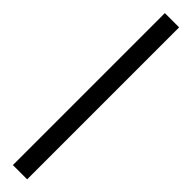

<svg xmlns="http://www.w3.org/2000/svg" viewBox="20 -105 419 419"><g transform="rotate(-45 229.5 105.0)"><path d="M-5 127H464V83H-5Z"/></g></svg>

Font: Noto Serif Georgian Light
Style: Regular
Weight: 300
Designer: Monotype Design Team, Akaki Razmadze
Foundry: Google LLC
Version: Version 2.003